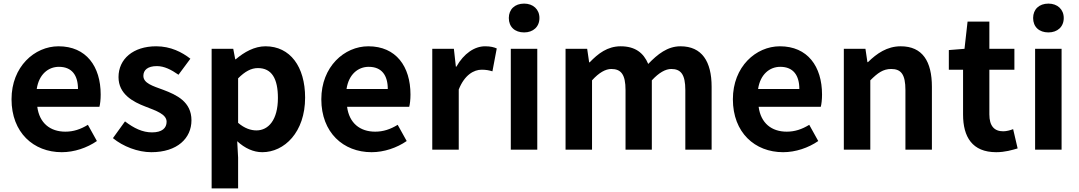

<svg xmlns="http://www.w3.org/2000/svg" viewBox="-20 -831 5992 1066"><path d="M323 14C392 14 463 -10 518 -48L468 -138C427 -113 388 -100 343 -100C259 -100 199 -147 187 -238H532C536 -252 539 -279 539 -306C539 -462 459 -574 305 -574C172 -574 44 -461 44 -280C44 -95 166 14 323 14ZM184 -337C196 -418 248 -460 307 -460C380 -460 413 -412 413 -337Z M820 14C965 14 1043 -64 1043 -163C1043 -266 961 -304 887 -332C827 -354 776 -369 776 -410C776 -442 800 -464 851 -464C892 -464 931 -444 971 -416L1037 -505C991 -541 928 -574 847 -574C719 -574 638 -503 638 -403C638 -309 717 -266 788 -239C847 -216 905 -197 905 -155C905 -120 880 -96 824 -96C771 -96 724 -119 674 -157L607 -64C663 -18 745 14 820 14Z M1155 215H1302V44L1297 -47C1339 -8 1387 14 1436 14C1559 14 1674 -97 1674 -289C1674 -461 1591 -574 1454 -574C1393 -574 1336 -542 1289 -502H1286L1275 -560H1155ZM1404 -107C1373 -107 1338 -118 1302 -149V-396C1340 -434 1374 -453 1412 -453C1489 -453 1523 -394 1523 -287C1523 -165 1470 -107 1404 -107Z M2043 14C2112 14 2183 -10 2238 -48L2188 -138C2147 -113 2108 -100 2063 -100C1979 -100 1919 -147 1907 -238H2252C2256 -252 2259 -279 2259 -306C2259 -462 2179 -574 2025 -574C1892 -574 1764 -461 1764 -280C1764 -95 1886 14 2043 14ZM1904 -337C1916 -418 1968 -460 2027 -460C2100 -460 2133 -412 2133 -337Z M2380 0H2527V-334C2559 -415 2611 -444 2654 -444C2678 -444 2694 -441 2714 -435L2738 -562C2722 -569 2704 -574 2673 -574C2615 -574 2555 -534 2514 -461H2511L2500 -560H2380Z M2816 0H2963V-560H2816ZM2890 -651C2940 -651 2975 -682 2975 -731C2975 -779 2940 -811 2890 -811C2838 -811 2805 -779 2805 -731C2805 -682 2838 -651 2890 -651Z M3120 0H3267V-385C3306 -428 3342 -448 3374 -448C3428 -448 3453 -418 3453 -331V0H3599V-385C3639 -428 3675 -448 3707 -448C3760 -448 3785 -418 3785 -331V0H3931V-349C3931 -490 3877 -574 3758 -574C3686 -574 3631 -530 3579 -476C3553 -538 3506 -574 3426 -574C3353 -574 3301 -534 3254 -485H3251L3240 -560H3120Z M4328 14C4397 14 4468 -10 4523 -48L4473 -138C4432 -113 4393 -100 4348 -100C4264 -100 4204 -147 4192 -238H4537C4541 -252 4544 -279 4544 -306C4544 -462 4464 -574 4310 -574C4177 -574 4049 -461 4049 -280C4049 -95 4171 14 4328 14ZM4189 -337C4201 -418 4253 -460 4312 -460C4385 -460 4418 -412 4418 -337Z M4665 0H4812V-385C4853 -426 4883 -448 4928 -448C4983 -448 5007 -418 5007 -331V0H5154V-349C5154 -490 5102 -574 4981 -574C4905 -574 4848 -534 4799 -486H4796L4785 -560H4665Z M5511 14C5560 14 5599 2 5630 -7L5605 -114C5590 -108 5568 -102 5550 -102C5500 -102 5473 -132 5473 -196V-444H5612V-560H5473V-711H5352L5335 -560L5248 -553V-444H5327V-195C5327 -71 5378 14 5511 14Z M5727 0H5874V-560H5727ZM5801 -651C5851 -651 5886 -682 5886 -731C5886 -779 5851 -811 5801 -811C5749 -811 5716 -779 5716 -731C5716 -682 5749 -651 5801 -651Z"/></svg>

Font: Noto Sans CJK TC
Style: Bold
Weight: 700
Designer: Ryoko NISHIZUKA 西塚涼子 (kana, bopomofo & ideographs); Paul D. Hunt (Latin, Greek & Cyrillic); Sandoll Communications 산돌커뮤니
Foundry: Adobe
Version: Version 2.004;hotconv 1.0.118;makeotfexe 2.5.65603